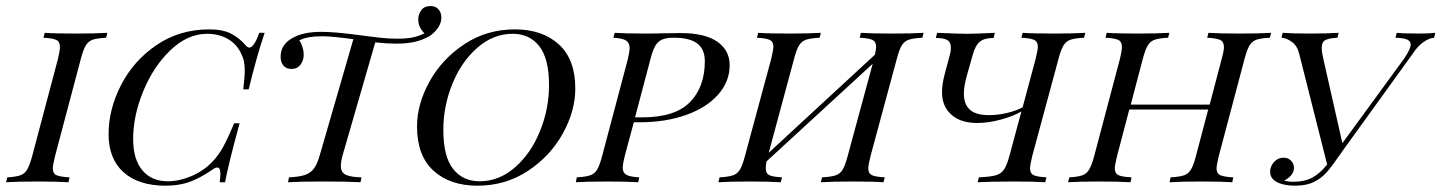

<svg xmlns="http://www.w3.org/2000/svg" viewBox="-45 -598 4730 630"><path d="M128.2 -46Q128.2 -29 139.9 -23.4Q151.6 -17.7 183.1 -16.1L179.8 0Q142.7 -2.4 77.4 -2.4Q10.5 -2.4 -25 0L-21 -16.1Q7.3 -17.7 21.4 -22.6Q35.5 -27.4 44 -41.5Q52.4 -55.6 60.5 -85.5L145.2 -404.8Q151.6 -432.3 151.6 -443.5Q151.6 -461.3 139.9 -466.9Q128.2 -472.6 97.6 -474.2L101.6 -490.3Q134.7 -487.9 204 -487.9Q268.5 -487.9 307.3 -490.3L303.2 -474.2Q273.4 -472.6 259.3 -467.7Q245.2 -462.9 236.7 -449.2Q228.2 -435.5 220.2 -404.8L135.5 -85.5Q128.2 -54.8 128.2 -46Z M311.3 -158.1Q311.3 -239.5 352.4 -319.4Q393.5 -399.2 469 -450.4Q544.4 -501.6 641.9 -501.6Q686.3 -501.6 713.3 -487.5Q740.3 -473.4 761.3 -449.2Q767.7 -441.9 772.6 -441.9Q788.7 -441.9 805.6 -490.3H823.4Q798.4 -417.7 771 -304.8H753.2Q758.1 -346 758.1 -366.9Q758.1 -384.7 755.2 -397.6Q752.4 -410.5 745.2 -424.2Q730.6 -454.8 701.2 -471Q671.8 -487.1 634.7 -487.1Q571 -487.1 514.9 -433.9Q458.9 -380.6 425.4 -299.6Q391.9 -218.5 391.9 -141.9Q391.9 -75 422.2 -39.1Q452.4 -3.2 505.6 -3.2Q542.7 -3.2 582.3 -19.8Q621.8 -36.3 650.8 -66.1Q671.8 -87.9 687.1 -115.7Q702.4 -143.5 723.4 -193.5H741.1Q703.2 -54 693.5 0H675.8Q678.2 -16.9 678.2 -27.4Q678.2 -48.4 667.7 -48.4Q661.3 -48.4 651.6 -41.1Q614.5 -15.3 579.4 -2Q544.4 11.3 498.4 11.3Q409.7 11.3 360.5 -32.7Q311.3 -76.6 311.3 -158.1Z M1403.2 -540.3Q1403.2 -508.1 1366.1 -480.6Q1342.7 -466.9 1316.9 -460.9Q1291.1 -454.8 1254.8 -454.8Q1224.2 -454.8 1186.3 -458.9L1080.6 -93.5Q1073.4 -69.4 1073.4 -53.2Q1073.4 -33.1 1088.7 -25Q1104 -16.9 1141.1 -16.1L1137.9 0Q1096 -2.4 1017.7 -2.4Q938.7 -2.4 900 0L903.2 -16.1Q937.9 -17.7 956.5 -24.2Q975 -30.6 985.9 -46Q996.8 -61.3 1005.6 -93.5L1114.5 -469.4Q1043.5 -479 1012.9 -479Q961.3 -479 937.1 -465.3Q943.5 -456.5 947.6 -443.5Q951.6 -430.6 951.6 -418.5Q951.6 -400 941.1 -385.9Q930.6 -371.8 911.3 -371.8Q894.4 -371.8 885.1 -382.7Q875.8 -393.5 875.8 -412.1Q875.8 -453.2 917.7 -475Q952.4 -493.5 1008.9 -493.5Q1054.8 -493.5 1137.1 -482.3Q1166.9 -478.2 1198.8 -474.6Q1230.6 -471 1258.1 -471Q1287.9 -471 1308.1 -475Q1328.2 -479 1347.6 -488.7Q1327.4 -508.9 1327.4 -533.9Q1327.4 -551.6 1337.5 -564.9Q1347.6 -578.2 1366.9 -578.2Q1384.7 -578.2 1394 -567.3Q1403.2 -556.5 1403.2 -540.3Z M1323.4 -183.1Q1323.4 -256.5 1364.5 -330.6Q1405.6 -404.8 1479 -453.2Q1552.4 -501.6 1644.4 -501.6Q1734.7 -501.6 1788.7 -452.4Q1842.7 -403.2 1842.7 -307.3Q1842.7 -233.9 1801.6 -159.7Q1760.5 -85.5 1687.1 -37.1Q1613.7 11.3 1521.8 11.3Q1431.5 11.3 1377.4 -37.9Q1323.4 -87.1 1323.4 -183.1ZM1409.7 -171.8Q1409.7 -84.7 1441.5 -44Q1473.4 -3.2 1529 -3.2Q1592.7 -3.2 1645.2 -49.2Q1697.6 -95.2 1727 -168.1Q1756.5 -241.1 1756.5 -318.5Q1756.5 -405.6 1724.6 -446.4Q1692.7 -487.1 1637.1 -487.1Q1573.4 -487.1 1521 -441.1Q1468.5 -395.2 1439.1 -322.2Q1409.7 -249.2 1409.7 -171.8Z M2349.2 -383.9Q2349.2 -330.6 2311.7 -287.9Q2274.2 -245.2 2206.9 -221Q2139.5 -196.8 2053.2 -196.8H2034.7L2004.8 -85.5Q1998.4 -59.7 1998.4 -46.8Q1998.4 -31.5 2010.1 -24.6Q2021.8 -17.7 2052.4 -16.1L2049.2 0Q2012.1 -2.4 1949.2 -2.4Q1878.2 -2.4 1844.4 0L1847.6 -16.1Q1876.6 -17.7 1891.1 -22.6Q1905.6 -27.4 1914.1 -41.1Q1922.6 -54.8 1930.6 -85.5L2015.3 -404.8Q2021 -430.6 2021 -440.3Q2021 -457.3 2009.3 -464.9Q1997.6 -472.6 1967.7 -474.2L1971.8 -490.3Q2004.8 -487.9 2071 -487.9Q2109.7 -487.9 2129 -488.7L2188.7 -489.5Q2267.7 -489.5 2308.5 -461.3Q2349.2 -433.1 2349.2 -383.9ZM2267.7 -396.8Q2267.7 -436.3 2243.1 -455.2Q2218.5 -474.2 2165.3 -474.2Q2141.1 -474.2 2127.4 -468.1Q2113.7 -462.1 2105.2 -447.6Q2096.8 -433.1 2089.5 -404.8L2038.7 -212.9H2061.3Q2170.2 -212.9 2219 -262.9Q2267.7 -312.9 2267.7 -396.8Z M2985.5 -490.3 2981.5 -474.2Q2951.6 -472.6 2937.1 -467.7Q2922.6 -462.9 2914.1 -449.2Q2905.6 -435.5 2897.6 -404.8L2811.3 -85.5Q2804 -54.8 2804 -46Q2804 -29 2815.7 -23.4Q2827.4 -17.7 2858.1 -16.1L2854 0Q2821.8 -2.4 2751.6 -2.4Q2687.1 -2.4 2648.4 0L2652.4 -16.1Q2682.3 -17.7 2696.8 -22.6Q2711.3 -27.4 2719.8 -41.1Q2728.2 -54.8 2736.3 -85.5L2818.5 -388.7L2470.2 -68.5Q2467.7 -55.6 2467.7 -46Q2467.7 -29 2479 -23.4Q2490.3 -17.7 2521 -16.1L2516.9 0Q2480.6 -2.4 2415.3 -2.4Q2347.6 -2.4 2312.1 0L2316.1 -16.1Q2345.2 -17.7 2359.7 -22.6Q2374.2 -27.4 2382.7 -41.1Q2391.1 -54.8 2399.2 -85.5L2485.5 -404.8Q2492.7 -435.5 2492.7 -444.4Q2492.7 -461.3 2481 -466.9Q2469.4 -472.6 2438.7 -474.2L2442.7 -490.3Q2475.8 -487.9 2545.2 -487.9Q2609.7 -487.9 2648.4 -490.3L2644.4 -474.2Q2614.5 -472.6 2600 -467.7Q2585.5 -462.9 2577 -449.2Q2568.5 -435.5 2560.5 -404.8L2477.4 -96.8L2825.8 -418.5Q2829.8 -436.3 2829.8 -444.4Q2829.8 -461.3 2818.1 -466.9Q2806.5 -472.6 2775.8 -474.2L2779.8 -490.3Q2816.1 -487.9 2881.5 -487.9Q2950.8 -487.9 2985.5 -490.3Z M3516.1 -490.3 3512.1 -474.2Q3482.3 -472.6 3467.7 -467.7Q3453.2 -462.9 3444.8 -449.2Q3436.3 -435.5 3428.2 -404.8L3341.9 -85.5Q3334.7 -54.8 3334.7 -46Q3334.7 -29 3346.4 -23.4Q3358.1 -17.7 3388.7 -16.1L3384.7 0Q3351.6 -2.4 3282.3 -2.4Q3206.5 -2.4 3162.9 0L3166.9 -16.1Q3203.2 -17.7 3221.4 -22.6Q3239.5 -27.4 3249.2 -41.5Q3258.9 -55.6 3266.9 -85.5L3306.5 -232.3Q3280.6 -216.9 3239.1 -205.6Q3197.6 -194.4 3161.3 -194.4Q3096 -194.4 3065.3 -233.9Q3046 -258.1 3046 -296Q3046 -321 3054.8 -354.8L3071 -415.3Q3075 -428.2 3075 -441.9Q3075 -459.7 3063.3 -466.5Q3051.6 -473.4 3025.8 -473.4L3029.8 -490.3Q3104 -487.1 3128.2 -487.1Q3151.6 -487.1 3219.4 -490.3L3215.3 -473.4Q3184.7 -473.4 3169.8 -460.9Q3154.8 -448.4 3146 -415.3L3128.2 -352.4Q3117.7 -316.1 3117.7 -290.3Q3117.7 -256.5 3137.1 -238.3Q3156.5 -220.2 3200.8 -220.2Q3229 -220.2 3259.7 -227.4Q3290.3 -234.7 3310.5 -246L3353.2 -404.8Q3360.5 -435.5 3360.5 -444.4Q3360.5 -461.3 3348.8 -466.9Q3337.1 -472.6 3306.5 -474.2L3310.5 -490.3Q3343.5 -487.9 3412.9 -487.9Q3477.4 -487.9 3516.1 -490.3Z M4125.8 -490.3 4121.8 -474.2Q4091.9 -472.6 4077.8 -467.7Q4063.7 -462.9 4055.2 -449.2Q4046.8 -435.5 4038.7 -404.8L3954 -85.5Q3946.8 -54.8 3946.8 -46Q3946.8 -29 3958.5 -23.4Q3970.2 -17.7 4001.6 -16.1L3998.4 0Q3964.5 -2.4 3895.2 -2.4Q3830.6 -2.4 3792.7 0L3796 -16.1Q3825 -17.7 3839.5 -22.6Q3854 -27.4 3862.5 -41.1Q3871 -54.8 3879 -85.5L3919.4 -238.7H3660.5L3620.2 -85.5Q3612.9 -54.8 3612.9 -46Q3612.9 -29 3624.6 -23.4Q3636.3 -17.7 3667.7 -16.1L3664.5 0Q3627.4 -2.4 3562.1 -2.4Q3495.2 -2.4 3459.7 0L3463.7 -16.1Q3491.9 -17.7 3506 -22.6Q3520.2 -27.4 3528.6 -41.5Q3537.1 -55.6 3545.2 -85.5L3629.8 -404.8Q3636.3 -432.3 3636.3 -443.5Q3636.3 -461.3 3624.6 -466.9Q3612.9 -472.6 3582.3 -474.2L3586.3 -490.3Q3619.4 -487.9 3688.7 -487.9Q3753.2 -487.9 3791.9 -490.3L3787.9 -474.2Q3758.1 -472.6 3744 -467.7Q3729.8 -462.9 3721.4 -449.2Q3712.9 -435.5 3704.8 -404.8L3665.3 -254.8H3924.2L3963.7 -404.8Q3971 -430.6 3971 -443.5Q3971 -461.3 3958.9 -466.9Q3946.8 -472.6 3916.1 -474.2L3920.2 -490.3Q3956.5 -487.9 4021.8 -487.9Q4090.3 -487.9 4125.8 -490.3Z M4664.5 -490.3 4660.5 -474.2Q4646 -473.4 4627 -460.9Q4608.1 -448.4 4591.1 -422.6L4365.3 -109.7L4355.6 -96Q4327.4 -54.8 4309.3 -33.9Q4291.1 -12.9 4266.1 -0.8Q4241.1 11.3 4204.8 11.3Q4167.7 11.3 4145.2 -0.4Q4122.6 -12.1 4122.6 -34.7Q4122.6 -52.4 4135.5 -66.5Q4148.4 -80.6 4166.9 -80.6Q4181.5 -80.6 4191.1 -71Q4200.8 -61.3 4200.8 -46.8Q4200.8 -33.9 4191.5 -23Q4182.3 -12.1 4168.5 -5.6Q4180.6 -1.6 4200 -1.6Q4235.5 -1.6 4260.5 -14.9Q4285.5 -28.2 4309.7 -58.1L4217.7 -422.6Q4211.3 -448.4 4193.5 -460.9Q4175.8 -473.4 4159.7 -474.2L4163.7 -490.3Q4195.2 -487.9 4250.8 -487.9Q4312.9 -487.9 4347.6 -490.3L4343.5 -474.2Q4314.5 -472.6 4303.2 -466.1Q4291.9 -459.7 4291.9 -441.1Q4291.9 -428.2 4296.8 -406.5L4359.7 -128.2L4562.9 -406.5Q4583.9 -437.9 4583.9 -451.6Q4583.9 -462.9 4572.2 -468.1Q4560.5 -473.4 4533.9 -474.2L4537.9 -490.3Q4561.3 -487.9 4612.1 -487.9Q4642.7 -487.9 4664.5 -490.3Z"/></svg>

Font: Playfair Display SC
Style: Italic
Weight: 400
Italic angle: -14°
Designer: Claus Eggers Sørensen
Foundry: Claus Eggers Sørensen
Version: Version 1.202; ttfautohint (v1.6)